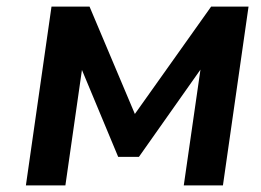

<svg xmlns="http://www.w3.org/2000/svg" viewBox="-20 -559 788 579"><path d="M177.2 0 227.1 -348.1 336.4 -85.9H398.9L584.5 -349.1L534.2 0H652.3L729.5 -539.1H616.7L386.7 -215.3L250 -539.1H135.3L58.1 0Z"/></svg>

Font: Winston SemiBold
Style: Italic
Weight: 600
Italic angle: -8.13011°
Designer: Vernon Adams, Kim Jin-seong, David Berlow, Cristiano Sobral
Foundry: The Winston Project Authors
Version: Version 3.004